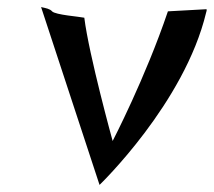

<svg xmlns="http://www.w3.org/2000/svg" viewBox="-20 -528 603 542"><path d="M96 -508 261 -6C261 -6 501 -237 562 -493C563 -496 564 -499 563 -502L454 -496C390 -307 298 -130 298 -130C298 -130 231 -373 218 -478C205 -481 136 -486 127 -496C121 -503 110 -505 96 -508Z"/></svg>

Font: Yuck
Style: It
Weight: 400
Version: Version Bleh